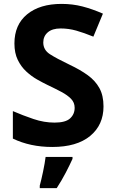

<svg xmlns="http://www.w3.org/2000/svg" viewBox="-20 -744 591 985"><path d="M511 -198Q511 -103 442.5 -46.5Q374 10 248 10Q135 10 46 -33V-174Q97 -152 151.5 -133.5Q206 -115 260 -115Q316 -115 339.5 -136.5Q363 -158 363 -191Q363 -218 344.5 -237Q326 -256 295 -272.5Q264 -289 224 -308Q199 -320 170 -336.5Q141 -353 114.5 -377.5Q88 -402 71 -437Q54 -472 54 -521Q54 -617 119 -670.5Q184 -724 296 -724Q352 -724 402.5 -711Q453 -698 508 -674L459 -556Q410 -576 371 -587Q332 -598 291 -598Q248 -598 225 -578Q202 -558 202 -526Q202 -488 236 -466Q270 -444 337 -412Q392 -386 430.5 -358Q469 -330 490 -292Q511 -254 511 -198ZM352 61V71Q337 104 317 142.5Q297 181 271 221H184V208Q192 179 201 136Q210 93 214 61Z"/></svg>

Font: Noto IKEA Latin
Style: Bold
Weight: 700
Designer: Monotype Design Team
Foundry: Monotype Imaging Inc.
Version: Version 1.0